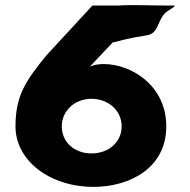

<svg xmlns="http://www.w3.org/2000/svg" viewBox="-20 -737 749 756"><path d="M628.2 -683.7C640.3 -697.3 682.6 -715.3 662.8 -715.2C577.7 -714.3 520.7 -719.4 443.1 -715.2H343.9L162.6 -518.8C82.1 -419.4 41 -362.4 41 -239.2C41 -104.9 175.6 -1.2 348.6 -1.2C487.9 -1.2 634.7 -73.4 634.7 -239.2C634.7 -402.4 494.5 -484.8 388.8 -484.8C353.3 -484.8 333.7 -474.6 333.7 -474.6L423.4 -569.6C445.8 -574.7 486.9 -587.4 558.1 -597.9C602.7 -604.4 599.2 -651.4 628.2 -683.7ZM223.3 -239.2C223.3 -302.1 275.7 -348 340.2 -348C406.6 -348 459 -302.1 459 -239.2C459 -178 408.5 -132.9 340.2 -132.9C272 -132.9 223.3 -178 223.3 -239.2Z"/></svg>

Font: Hussar
Style: BdWide
Weight: 700
Foundry: Cannot Into Space Fonts
Version: Version 2.00